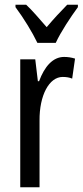

<svg xmlns="http://www.w3.org/2000/svg" viewBox="-20 -786 347 806"><path d="M137 -606H214C235 -652 277 -715 307 -756V-766H262C228 -731 210 -712 176 -672C146 -706 115 -743 90 -766H45V-756C80 -709 116 -650 137 -606ZM249 -547C202 -547 167 -507 144 -445H139L128 -537H65V0H146V-280C145 -385 186 -463 243 -463C258 -463 271 -461 283 -456L295 -540C279 -545 264 -547 249 -547Z"/></svg>

Font: Noto Sans Arabic UI XCn
Style: Regular
Weight: 400
Width: 2
Designer: Monotype Design Team, Nadine Chahine and Nizar Qandah
Foundry: Monotype Imaging Inc.
Version: Version 2.010